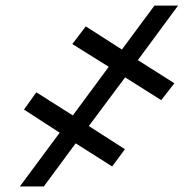

<svg xmlns="http://www.w3.org/2000/svg" viewBox="-20 -675 698 695"><path d="M432.9 -394.9 563.6 -312.5 611.2 -373.6 479 -457.4 624.6 -654.8H539.1L421.2 -495.7L290.5 -579.5L241.8 -515.6L373.6 -433.2L243.6 -257.1L111.5 -340.9L66.8 -278.4L196 -194.6L51.8 0H138.5L253.9 -156.2L386 -72.4L432.2 -134.9L301.5 -218.8Z"/></svg>

Font: Margiela Sans Semi Bold
Style: Italic
Weight: 600
Italic angle: -9.39999°
Designer: Stefan Endress, Andreas Faust
Version: Version 1.100;FEAKit 1.0